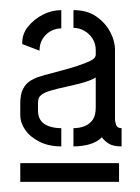

<svg xmlns="http://www.w3.org/2000/svg" viewBox="-20 -725 277 379"><path d="M20 -366V-403H215V-366ZM101 -436Q76 -436 57.5 -445.5Q39 -455 29.5 -469Q20 -483 20 -498V-522Q20 -529 21.5 -537.5Q23 -546 28.5 -554.5Q34 -563 46 -569Q54 -573 68.5 -577Q83 -581 100.5 -585.5Q118 -590 133 -595Q148 -600 158.5 -605Q169 -610 169 -617V-626Q169 -639 162.5 -649Q156 -659 146 -664.5Q136 -670 125 -670V-705Q152 -705 170 -692.5Q188 -680 197.5 -662Q207 -644 207 -627V-489Q207 -486 209 -479Q211 -472 220 -472V-436Q204 -436 195.5 -441Q187 -446 181 -454Q171 -444 156 -440Q141 -436 125 -436V-472Q137 -472 147 -476Q157 -480 163 -488.5Q169 -497 169 -513V-572Q159 -566 142.5 -561.5Q126 -557 109.5 -553.5Q93 -550 79.5 -546Q66 -542 61 -537Q55 -533 55 -522V-507Q55 -494 61 -486.5Q67 -479 77.5 -475.5Q88 -472 101 -472ZM58 -625 24 -638Q23 -657 35 -672Q47 -687 64.5 -696Q82 -705 101 -705V-669Q90 -669 80 -663.5Q70 -658 64 -648Q58 -638 58 -625Z"/></svg>

Font: Stick No Bills
Style: Regular
Weight: 400
Version: Version 2.000